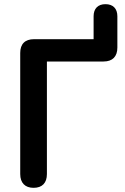

<svg xmlns="http://www.w3.org/2000/svg" viewBox="-20 -893 599 921"><path d="M141 8C183 8 205 -16 205 -58V-598H477C520 -598 543 -622 543 -665V-815C543 -852 522 -873 486 -873C450 -873 429 -852 429 -815V-705H143C100 -705 77 -682 77 -639V-58C77 -16 100 8 141 8Z"/></svg>

Font: Nunito
Style: Bold
Weight: 700
Designer: Vernon Adams
Foundry: Vernon Adams
Version: Version 3.602